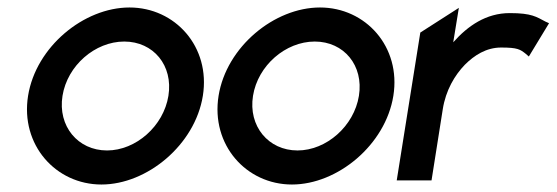

<svg xmlns="http://www.w3.org/2000/svg" viewBox="-20 -482 1487 513"><path d="M55 -226C34 -95 129 11 251 11C373 11 501 -95 522 -226C543 -357 448 -462 326 -462C204 -462 76 -357 55 -226ZM147 -226C160 -307 234 -371 312 -371C390 -371 443 -307 430 -226C417 -145 343 -80 266 -80C188 -80 134 -145 147 -226Z M564 -226C543 -95 638 11 760 11C882 11 1010 -95 1031 -226C1052 -357 957 -462 835 -462C713 -462 585 -357 564 -226ZM656 -226C669 -307 743 -371 821 -371C899 -371 952 -307 939 -226C926 -145 852 -80 775 -80C697 -80 643 -145 656 -226Z M1040 0H1133L1163 -190C1171 -241 1195 -281 1222 -309C1247 -334 1279 -355 1319 -355C1363 -355 1370 -350 1385 -338L1393 -331L1447 -420L1438 -424C1413 -437 1401 -447 1342 -447C1279 -447 1230 -413 1191 -369L1206 -461L1103 -395Z"/></svg>

Font: Charger Pro
Style: ExBdNarObl
Weight: 400
Designer: Jasper
Foundry: Cannot Into Space Fonts
Version: Version 1.09